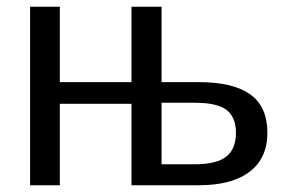

<svg xmlns="http://www.w3.org/2000/svg" viewBox="-20 -548 852 568"><path d="M458 -528V-305H569Q669 -305 720 -269Q771 -233 771 -155Q771 -80 718.5 -40Q666 0 569 0H369V-241H157V0H69V-528H157V-305H369V-528ZM458 -62H556Q620 -62 649 -84.5Q678 -107 678 -155Q678 -201 650.5 -222.5Q623 -244 557 -244H458Z"/></svg>

Font: Libra Sans
Style: Regular
Weight: 400
Foundry: Context Ltd
Version: Version 1.000; ttfautohint (v1.3)